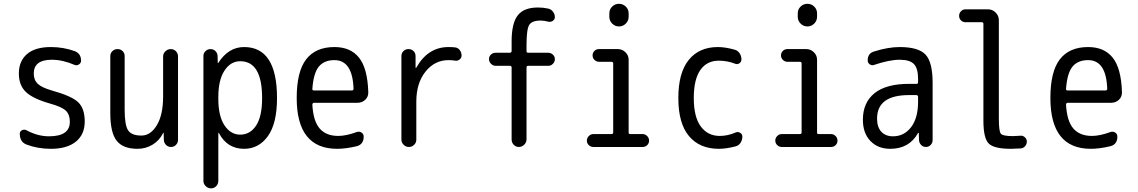

<svg xmlns="http://www.w3.org/2000/svg" viewBox="-20 -780 6040 1019"><path d="M245.1 -230.5Q153.3 -256.8 116.7 -292.5Q80.1 -328.1 80.1 -389.6Q80.1 -456.1 123.5 -493.2Q167 -530.3 250 -530.3Q316.4 -530.3 376 -508.8Q410.2 -496.1 410.2 -458Q410.2 -445.3 398.9 -438Q387.7 -430.7 376 -435.5Q312.5 -462.9 254.9 -462.9Q159.2 -462.9 159.2 -389.6Q159.2 -355.5 180.2 -335.4Q201.2 -315.4 254.9 -299.8Q360.4 -270.5 395 -237.3Q429.7 -204.1 429.7 -135.3Q429.7 -66.4 382.8 -28.3Q335.9 9.8 250 9.8Q179.7 9.8 121.1 -12.7Q85 -26.4 85 -70.3Q85 -83 96.7 -88.9Q108.4 -94.7 120.1 -88.9Q179.7 -56.6 240.2 -56.6Q351.6 -56.6 350.6 -134.8Q350.6 -171.9 329.6 -192.4Q308.6 -212.9 245.1 -230.5Z M710 9.8Q632.8 9.8 599.1 -33.2Q565.4 -76.2 565.4 -179.7V-482.4Q565.4 -498 576.7 -508.8Q587.9 -519.5 604 -519.5Q620.1 -519.5 630.9 -508.8Q641.6 -498 641.6 -482.4V-198.2Q641.6 -115.2 660.2 -87.9Q678.7 -60.5 730.5 -60.5Q779.3 -60.5 812.5 -115.7Q845.7 -170.9 845.7 -267.6V-480.5Q845.7 -496.1 857.9 -507.8Q870.1 -519.5 886.2 -519.5Q902.3 -519.5 913.6 -508.3Q924.8 -497.1 924.8 -480.5V-37.1Q924.8 -22.5 914.1 -11.2Q903.3 0 887.7 0Q872.1 0 861.3 -10.7Q850.6 -21.5 849.6 -37.1L848.6 -74.2Q848.6 -75.2 847.7 -75.2Q845.7 -75.2 845.7 -74.2Q827.1 -35.2 790.5 -12.7Q753.9 9.8 710 9.8Z M1138.7 -264.6V-254.9Q1138.7 -164.1 1171.4 -114.7Q1204.1 -65.4 1254.9 -65.4Q1307.6 -65.4 1339.4 -113.8Q1371.1 -162.1 1371.1 -259.8Q1371.1 -455.1 1254.9 -455.1Q1204.1 -455.1 1171.4 -405.3Q1138.7 -355.5 1138.7 -264.6ZM1059.6 179.7V-483.4Q1059.6 -498 1070.8 -508.8Q1082 -519.5 1096.7 -519.5Q1112.3 -519.5 1123 -509.3Q1133.8 -499 1134.8 -483.4L1135.7 -446.3Q1135.7 -445.3 1136.7 -445.3Q1138.7 -445.3 1138.7 -446.3Q1192.4 -530.3 1275.4 -530.3Q1450.2 -530.3 1450.2 -259.8Q1450.2 -125 1401.9 -57.6Q1353.5 9.8 1275.4 9.8Q1185.5 9.8 1141.6 -74.2Q1141.6 -75.2 1139.6 -75.2Q1138.7 -75.2 1138.7 -74.2V179.7Q1138.7 196.3 1127.4 208Q1116.2 219.7 1100.1 219.7Q1084 219.7 1071.8 208Q1059.6 196.3 1059.6 179.7Z M1754.9 -460.9Q1700.2 -460.9 1671.9 -426.3Q1643.6 -391.6 1637.7 -307.6Q1637.7 -299.8 1646.5 -299.8H1846.7Q1855.5 -299.8 1856.4 -307.6Q1851.6 -460.9 1754.9 -460.9ZM1769.5 9.8Q1554.7 9.8 1554.7 -259.8Q1554.7 -400.4 1605 -465.3Q1655.3 -530.3 1754.9 -530.3Q1840.8 -530.3 1885.7 -473.6Q1930.7 -417 1934.6 -291Q1935.5 -266.6 1918.5 -250.5Q1901.4 -234.4 1877 -234.4H1646.5Q1638.7 -234.4 1637.7 -224.6Q1642.6 -136.7 1676.8 -97.7Q1710.9 -58.6 1775.4 -58.6Q1816.4 -58.6 1873 -79.1Q1886.7 -84 1898.4 -76.7Q1910.2 -69.3 1910.2 -54.7Q1910.2 -13.7 1873 -3.9Q1814.5 9.8 1769.5 9.8Z M2150.4 0Q2133.8 0 2122.1 -11.7Q2110.4 -23.4 2110.4 -39.1V-482.4Q2110.4 -498 2121.1 -508.8Q2131.8 -519.5 2147.9 -519.5Q2164.1 -519.5 2174.8 -508.8Q2185.5 -498 2185.5 -482.4V-420.9Q2185.5 -419.9 2186.5 -419.9Q2188.5 -419.9 2189.5 -420.9Q2251 -530.3 2360.4 -530.3Q2384.8 -530.3 2396.5 -528.3Q2411.1 -526.4 2420.4 -513.7Q2429.7 -501 2429.7 -485.4Q2429.7 -472.7 2419.4 -464.4Q2409.2 -456.1 2396.5 -458Q2378.9 -460.9 2360.4 -460.9Q2287.1 -460.9 2238.3 -399.9Q2189.5 -338.9 2189.5 -240.2V-39.1Q2189.5 -22.5 2177.7 -11.2Q2166 0 2150.4 0Z M2610.4 -430.7Q2596.7 -430.7 2585.9 -441.4Q2575.2 -452.1 2575.2 -466.3Q2575.2 -480.5 2585.4 -490.2Q2595.7 -500 2610.4 -500H2685.5Q2694.3 -500 2695.3 -508.8V-559.6Q2695.3 -657.2 2728 -698.7Q2760.7 -740.2 2835 -740.2Q2863.3 -740.2 2889.6 -734.4Q2904.3 -731.4 2914.6 -718.3Q2924.8 -705.1 2924.8 -689.5Q2924.8 -676.8 2914.1 -669.4Q2903.3 -662.1 2889.6 -665Q2867.2 -670.9 2849.6 -670.9Q2802.7 -670.9 2788.6 -647.5Q2774.4 -624 2774.4 -540V-508.8Q2774.4 -500 2783.2 -500H2889.6Q2903.3 -500 2914.1 -490.2Q2924.8 -480.5 2924.8 -466.3Q2924.8 -452.1 2914.6 -441.4Q2904.3 -430.7 2889.6 -430.7H2783.2Q2774.4 -430.7 2774.4 -421.9V-40Q2774.4 -24.4 2762.2 -12.2Q2750 0 2733.9 0Q2717.8 0 2706.5 -11.7Q2695.3 -23.4 2695.3 -40V-421.9Q2695.3 -430.7 2685.5 -430.7Z M3128.9 0Q3115.2 0 3105 -9.8Q3094.7 -19.5 3094.7 -33.7Q3094.7 -47.9 3105 -58.1Q3115.2 -68.4 3128.9 -68.4H3224.6Q3233.4 -68.4 3234.4 -76.2V-443.4Q3234.4 -452.1 3224.6 -452.1H3159.2Q3145.5 -452.1 3135.3 -461.9Q3125 -471.7 3125 -485.8Q3125 -500 3134.8 -509.8Q3144.5 -519.5 3159.2 -519.5H3258.8Q3282.2 -519.5 3299.3 -502.9Q3316.4 -486.3 3316.4 -462.9V-76.2Q3316.4 -68.4 3324.2 -68.4H3390.6Q3404.3 -68.4 3414.6 -58.1Q3424.8 -47.9 3424.8 -33.7Q3424.8 -19.5 3415 -9.8Q3405.3 0 3390.6 0ZM3213.9 -709Q3213.9 -730.5 3229 -745.1Q3244.1 -759.8 3265.1 -759.8Q3286.1 -759.8 3301.3 -745.1Q3316.4 -730.5 3316.4 -709V-691.4Q3316.4 -669.9 3301.3 -654.8Q3286.1 -639.6 3265.1 -639.6Q3244.1 -639.6 3229 -654.8Q3213.9 -669.9 3213.9 -691.4Z M3794.9 9.8Q3693.4 9.8 3636.7 -57.6Q3580.1 -125 3580.1 -259.8Q3580.1 -393.6 3635.3 -461.9Q3690.4 -530.3 3790 -530.3Q3829.1 -530.3 3877.9 -516.6Q3894.5 -512.7 3904.8 -498Q3915 -483.4 3915 -464.8Q3915 -451.2 3903.8 -443.8Q3892.6 -436.5 3879.9 -442.4Q3838.9 -458 3794.9 -458Q3731.4 -458 3696.8 -408.2Q3662.1 -358.4 3662.1 -259.8Q3662.1 -159.2 3699.2 -108.9Q3736.3 -58.6 3799.8 -58.6Q3842.8 -58.6 3884.8 -77.1Q3896.5 -82 3908.2 -75.2Q3919.9 -68.4 3919.9 -54.7Q3919.9 -37.1 3910.2 -22Q3900.4 -6.8 3882.8 -2.9Q3834 9.8 3794.9 9.8Z M4128.9 0Q4115.2 0 4105 -9.8Q4094.7 -19.5 4094.7 -33.7Q4094.7 -47.9 4105 -58.1Q4115.2 -68.4 4128.9 -68.4H4224.6Q4233.4 -68.4 4234.4 -76.2V-443.4Q4234.4 -452.1 4224.6 -452.1H4159.2Q4145.5 -452.1 4135.3 -461.9Q4125 -471.7 4125 -485.8Q4125 -500 4134.8 -509.8Q4144.5 -519.5 4159.2 -519.5H4258.8Q4282.2 -519.5 4299.3 -502.9Q4316.4 -486.3 4316.4 -462.9V-76.2Q4316.4 -68.4 4324.2 -68.4H4390.6Q4404.3 -68.4 4414.6 -58.1Q4424.8 -47.9 4424.8 -33.7Q4424.8 -19.5 4415 -9.8Q4405.3 0 4390.6 0ZM4213.9 -709Q4213.9 -730.5 4229 -745.1Q4244.1 -759.8 4265.1 -759.8Q4286.1 -759.8 4301.3 -745.1Q4316.4 -730.5 4316.4 -709V-691.4Q4316.4 -669.9 4301.3 -654.8Q4286.1 -639.6 4265.1 -639.6Q4244.1 -639.6 4229 -654.8Q4213.9 -669.9 4213.9 -691.4Z M4804.7 -275.4Q4634.8 -275.4 4634.8 -150.4Q4634.8 -105.5 4657.2 -81.1Q4679.7 -56.6 4719.7 -56.6Q4778.3 -56.6 4815.4 -105Q4852.5 -153.3 4852.5 -240.2V-265.6Q4852.5 -274.4 4843.8 -275.4ZM4705.1 9.8Q4639.6 9.8 4599.6 -31.7Q4559.6 -73.2 4559.6 -144.5Q4559.6 -235.4 4621.1 -285.2Q4682.6 -335 4804.7 -335H4843.8Q4852.5 -335 4852.5 -342.8V-360.4Q4852.5 -417 4830.6 -439.9Q4808.6 -462.9 4754.9 -462.9Q4700.2 -462.9 4619.1 -435.5Q4607.4 -430.7 4596.2 -438.5Q4585 -446.3 4585 -459Q4585 -497.1 4619.1 -506.8Q4693.4 -530.3 4754.9 -530.3Q4854.5 -530.3 4892.1 -490.2Q4929.7 -450.2 4929.7 -339.8V-36.1Q4929.7 -21.5 4919.4 -10.7Q4909.2 0 4894 0Q4878.9 0 4868.7 -10.7Q4858.4 -21.5 4857.4 -36.1L4856.4 -74.2Q4856.4 -75.2 4855.5 -75.2Q4853.5 -75.2 4852.5 -74.2Q4805.7 9.8 4705.1 9.8Z M5103.5 -662.1Q5089.8 -662.1 5080.1 -671.9Q5070.3 -681.6 5070.3 -695.8Q5070.3 -710 5080.1 -720.2Q5089.8 -730.5 5103.5 -730.5H5223.6Q5247.1 -730.5 5264.2 -713.4Q5281.2 -696.3 5281.2 -672.9V-150.4Q5281.2 -84 5291.5 -70.8Q5301.8 -57.6 5355.5 -57.6Q5367.2 -57.6 5394.5 -59.6Q5408.2 -61.5 5418.9 -51.8Q5429.7 -42 5429.7 -29.3Q5429.7 -14.6 5420.4 -3.9Q5411.1 6.8 5396.5 7.8Q5362.3 9.8 5344.7 9.8Q5254.9 9.8 5227.1 -18.6Q5199.2 -46.9 5199.2 -139.6V-653.3Q5199.2 -662.1 5190.4 -662.1Z M5754.9 -460.9Q5700.2 -460.9 5671.9 -426.3Q5643.6 -391.6 5637.7 -307.6Q5637.7 -299.8 5646.5 -299.8H5846.7Q5855.5 -299.8 5856.4 -307.6Q5851.6 -460.9 5754.9 -460.9ZM5769.5 9.8Q5554.7 9.8 5554.7 -259.8Q5554.7 -400.4 5605 -465.3Q5655.3 -530.3 5754.9 -530.3Q5840.8 -530.3 5885.7 -473.6Q5930.7 -417 5934.6 -291Q5935.5 -266.6 5918.5 -250.5Q5901.4 -234.4 5877 -234.4H5646.5Q5638.7 -234.4 5637.7 -224.6Q5642.6 -136.7 5676.8 -97.7Q5710.9 -58.6 5775.4 -58.6Q5816.4 -58.6 5873 -79.1Q5886.7 -84 5898.4 -76.7Q5910.2 -69.3 5910.2 -54.7Q5910.2 -13.7 5873 -3.9Q5814.5 9.8 5769.5 9.8Z"/></svg>

Font: Rounded Mgen+ 1m regular
Style: Regular
Weight: 400
Designer: [Source Han Sans]
Ryoko NISHIZUKA  (kana & ideographs); Paul D. Hunt (Latin, Greek & Cyrillic); Wenlong ZHANG  (bopomofo
Version: Version 1.059.20150602